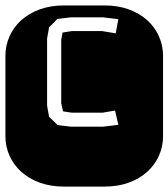

<svg xmlns="http://www.w3.org/2000/svg" viewBox="-22 -689 622 709"><path d="M357.9 -625H240.2L189.9 -619.1L159.2 -587.9L151.9 -546.9V-298.8L159.2 -257.8L190.9 -227.1L240.2 -221.2H357.9L415 -228L402.8 -280.8L356.9 -272.9H243.2L210.9 -277.8L204.1 -307.1V-542L209 -568.8L243.2 -574.2H355L405.3 -565.9L415 -618.2ZM364.3 -668.9Q413.6 -668.9 453.6 -654.3Q493.7 -639.6 521.7 -614.3Q549.8 -588.9 564.9 -554.9Q580.1 -521 580.1 -482.9V-186Q580.1 -147.9 564.9 -114Q549.8 -80.1 521.7 -54.7Q493.7 -29.3 453.6 -14.6Q413.6 0 364.3 0H213.9Q164.6 0 124.5 -14.6Q84.5 -29.3 56.4 -54.7Q28.3 -80.1 13.2 -114Q-2 -147.9 -2 -186V-482.9Q-2 -521 13.2 -554.9Q28.3 -588.9 56.4 -614.3Q84.5 -639.6 124.5 -654.3Q164.6 -668.9 213.9 -668.9Z"/></svg>

Font: Monofett
Style: Regular
Weight: 400
Designer: vernon adams
Foundry: vernon adams
Version: Version 1.000